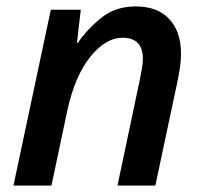

<svg xmlns="http://www.w3.org/2000/svg" viewBox="-20 -572 630 592"><path d="M21.5 0 136.7 -542H229L217.3 -439.9H220.2Q249.5 -482.9 293 -517.6Q336.4 -552.2 398.4 -552.2Q465.8 -552.2 502 -513.2Q538.1 -474.1 538.1 -406.2Q538.1 -385.7 534.7 -363Q531.2 -340.3 526.9 -319.3L459 0H342.3L411.6 -328.6Q415.5 -347.7 418 -362.8Q420.4 -377.9 420.4 -391.1Q420.4 -455.6 357.4 -455.6Q305.7 -455.6 258.3 -396.7Q210.9 -337.9 187.5 -231L138.7 0Z"/></svg>

Font: Open Sans SemiBold
Style: Italic
Weight: 600
Italic angle: -12°
Designer: Monotype Design Team
Foundry: Monotype Imaging Inc.
Version: Version 3.003; ttfautohint (v1.8.4)